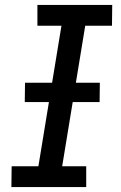

<svg xmlns="http://www.w3.org/2000/svg" viewBox="-20 -755 490 775"><path d="M26 0 27 -84H135L228 -651H131V-735H433L432 -651H324L231 -84H328V0ZM382 -343H80L81 -421H383Z"/></svg>

Font: Iosevka Custom Medium Oblique
Style: Regular
Weight: 500
Italic angle: -9°
Designer: Belleve Invis
Foundry: Belleve Invis
Version: Version 27.0.1